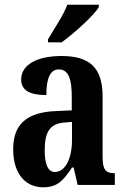

<svg xmlns="http://www.w3.org/2000/svg" viewBox="-20 -786 534 816"><path d="M184 -619V-606H242C297 -646 380 -721 400 -756V-766H266C250 -721 210 -664 184 -619ZM163 10C225 10 249 -19 286 -74H293L310 0H468V-50H465C428 -50 416 -66 416 -121V-377C416 -502 357 -548 241 -548C145 -548 70 -515 70 -448C70 -403 105 -382 177 -382C177 -450 192 -491 230 -491C272 -491 285 -449 285 -374V-317L218 -314C96 -309 36 -260 36 -152C36 -42 93 10 163 10ZM213 -55C183 -55 170 -90 170 -147C170 -222 190 -260 252 -265L286 -268V-191C286 -111 257 -55 213 -55Z"/></svg>

Font: Noto Serif Sinhala ExtraCondensed
Style: Bold
Weight: 700
Width: 2
Designer: Jelle Bosma - Monotype Design Team
Foundry: Monotype Imaging Inc.
Version: Version 2.007